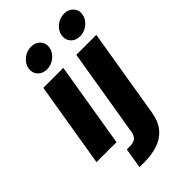

<svg xmlns="http://www.w3.org/2000/svg" viewBox="-288 -861 1155 1155"><g transform="rotate(-45 290.0 -283.0)"><path d="M10.7 0 100.6 -542.5H270.5L180.7 0ZM195.3 -605Q158.7 -605 137 -628.9Q115.2 -652.8 120.6 -687.5Q126.5 -722.2 156.2 -746.1Q186 -770 223.1 -770Q259.8 -770 281.7 -746.1Q303.7 -722.2 297.9 -687.5Q292 -653.3 262.2 -629.2Q232.4 -605 195.3 -605ZM381.3 -542.5H551.3L457.5 24.4Q446.8 90.3 413.8 129.6Q380.9 168.9 329.1 186.5Q277.3 204.1 210.4 204.1H172.4L193.8 74.7H216.3Q251.5 74.7 267.6 61.3Q283.7 47.9 288.1 20ZM476.6 -605Q439.9 -605 418.2 -628.9Q396.5 -652.8 401.9 -687.5Q407.7 -722.2 437.5 -746.1Q467.3 -770 504.4 -770Q541 -770 563 -746.1Q585 -722.2 579.1 -687.5Q573.2 -653.3 543.5 -629.2Q513.7 -605 476.6 -605Z"/></g></svg>

Font: Inter 16pt ExtraBold
Style: Italic
Weight: 800
Italic angle: -9.3988°
Version: Version 4.001;git-66647c0bb